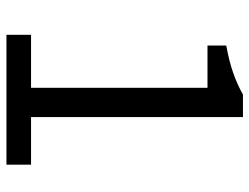

<svg xmlns="http://www.w3.org/2000/svg" viewBox="-109 -664 773 595"><g transform="rotate(90 277.5 -366.5)"><path d="M87.9 0V-76.2H252V-623H121.1V-681.2Q169.9 -689.9 206.5 -702.9Q243.2 -715.8 272.9 -732.9H342.8V-76.2H490.2V0Z"/></g></svg>

Font: Source Han Sans CN
Style: Regular
Weight: 400
Designer: Ryoko NISHIZUKA  (kana, bopomofo & ideographs); Paul D. Hunt (Latin, Greek & Cyrillic); Sandoll Communications , Soo-you
Foundry: Adobe
Version: Version 2.004;hotconv 1.0.118;makeotfexe 2.5.65603